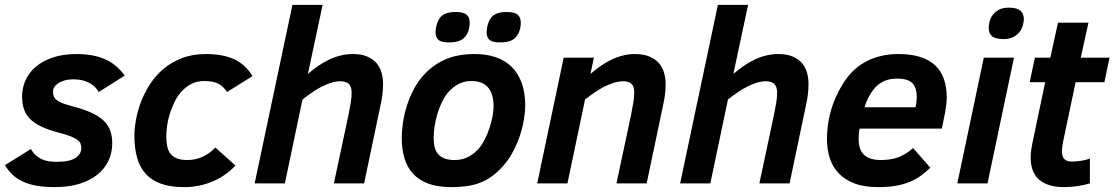

<svg xmlns="http://www.w3.org/2000/svg" viewBox="-23 -747 4539 782"><path d="M103 -140.1Q111.8 -124.5 122.8 -114.5Q133.8 -104.5 147 -98.6Q160.2 -92.8 175.3 -90.3Q190.4 -87.9 207 -87.9Q260.3 -87.9 284.2 -103.5Q308.1 -119.1 308.1 -144Q308.1 -154.3 304.9 -162.4Q301.8 -170.4 292 -177.7Q282.2 -185.1 263.9 -192.1Q245.6 -199.2 215.8 -207Q172.4 -218.3 143.8 -232.2Q115.2 -246.1 98.1 -263.9Q81.1 -281.7 74 -304.2Q66.9 -326.7 66.9 -355Q66.9 -389.2 81.1 -420.4Q95.2 -451.7 123 -475.3Q150.9 -499 192.4 -512.9Q233.9 -526.9 289.1 -526.9Q356.4 -526.9 404.1 -506.1Q451.7 -485.4 484.9 -439L378.9 -372.1Q366.2 -396 339.8 -409.9Q313.5 -423.8 276.9 -423.8Q254.4 -423.8 238.5 -418.9Q222.7 -414.1 212.4 -406.7Q202.1 -399.4 197.5 -390.9Q192.9 -382.3 192.9 -375Q192.9 -364.3 195.6 -356Q198.2 -347.7 206.5 -340.6Q214.8 -333.5 229.7 -327.4Q244.6 -321.3 269 -314.9Q316.4 -302.7 348.1 -288.3Q379.9 -273.9 398.9 -255.9Q418 -237.8 426 -215.1Q434.1 -192.4 434.1 -163.1Q434.1 -125 418.9 -92.5Q403.8 -60.1 374.3 -36.1Q344.7 -12.2 301 1.5Q257.3 15.1 200.2 15.1Q157.2 15.1 125.2 9.3Q93.3 3.4 69.3 -7.8Q45.4 -19 28.1 -35.6Q10.7 -52.2 -2.9 -74.2Z M936 -73.2Q917 -52.2 893.6 -35.9Q870.1 -19.5 843.3 -8.1Q816.4 3.4 787.1 9.3Q757.8 15.1 727.1 15.1Q671.9 15.1 633.3 1.5Q594.7 -12.2 570.6 -38.8Q546.4 -65.4 535.4 -104.7Q524.4 -144 524.4 -194.8Q524.4 -223.1 530.8 -258.8Q537.1 -294.4 551 -331.3Q564.9 -368.2 587.4 -403.3Q609.9 -438.5 642.1 -465.8Q674.3 -493.2 717.3 -510Q760.3 -526.9 815.4 -526.9Q852.1 -526.9 881.1 -521.2Q910.2 -515.6 933.3 -504.4Q956.5 -493.2 974.1 -476.3Q991.7 -459.5 1005.4 -437L901.4 -372.1Q887.7 -395 866.5 -406Q845.2 -417 809.1 -417Q780.3 -417 757.8 -405.8Q735.4 -394.5 718 -376Q700.7 -357.4 688.7 -333.5Q676.8 -309.6 668.9 -284.7Q661.1 -259.8 657.7 -235.4Q654.3 -210.9 654.3 -191.9Q654.3 -169.4 658 -151.4Q661.6 -133.3 671.4 -120.8Q681.2 -108.4 697.8 -101.8Q714.4 -95.2 740.2 -95.2Q773.4 -95.2 802 -108.4Q830.6 -121.6 854 -146Z M1336.9 0 1397 -282.2Q1402.3 -308.6 1405.8 -329.6Q1409.2 -350.6 1409.2 -369.1Q1409.2 -394.5 1397.5 -405.3Q1385.7 -416 1363.3 -416Q1344.7 -416 1325 -409.7Q1305.2 -403.3 1285.4 -393.1Q1265.6 -382.8 1246.3 -369.4Q1227.1 -356 1209 -341.8L1137.2 0H1014.2L1168 -727.1H1291L1231 -445.8Q1250 -462.4 1271.2 -477.3Q1292.5 -492.2 1315.2 -503.2Q1337.9 -514.2 1362.8 -520.5Q1387.7 -526.9 1414.1 -526.9Q1448.7 -526.9 1472.4 -516.8Q1496.1 -506.8 1510.5 -490Q1524.9 -473.1 1531 -450.9Q1537.1 -428.7 1537.1 -404.8Q1537.1 -382.3 1534.2 -359.9Q1531.2 -337.4 1527.8 -323.2L1460 0Z M1613.3 -186Q1613.3 -212.4 1617.9 -245.6Q1622.6 -278.8 1633.5 -314.2Q1644.5 -349.6 1662.6 -384Q1680.7 -418.5 1708 -446.8Q1744.6 -485.4 1793.5 -506.1Q1842.3 -526.9 1912.1 -526.9Q1958.5 -526.9 1996.3 -513.9Q2034.2 -501 2060.8 -474.9Q2087.4 -448.7 2101.8 -409.2Q2116.2 -369.6 2116.2 -316.9Q2116.2 -293 2110.8 -260Q2105.5 -227.1 2093.5 -191.7Q2081.5 -156.2 2061.8 -121.1Q2042 -85.9 2013.2 -57.1Q1992.7 -36.6 1971.7 -22.9Q1950.7 -9.3 1926.8 -0.7Q1902.8 7.8 1875.5 11.5Q1848.1 15.1 1814.9 15.1Q1760.3 15.1 1721.9 1Q1683.6 -13.2 1659.4 -39.3Q1635.3 -65.4 1624.3 -102.5Q1613.3 -139.6 1613.3 -186ZM1743.2 -184.1Q1743.2 -163.1 1747.6 -146.5Q1752 -129.9 1762 -118.7Q1772 -107.4 1788.3 -101.3Q1804.7 -95.2 1828.1 -95.2Q1859.9 -95.2 1884 -107.9Q1908.2 -120.6 1927.2 -142.1Q1940.4 -157.7 1951.7 -179.7Q1962.9 -201.7 1970.7 -225.3Q1978.5 -249 1982.9 -272.2Q1987.3 -295.4 1987.3 -314Q1987.3 -363.8 1965.1 -390.4Q1942.9 -417 1897 -417Q1866.2 -417 1841.8 -403.3Q1817.4 -389.6 1799.3 -367.2Q1786.6 -351.1 1776.1 -329.1Q1765.6 -307.1 1758.3 -282.7Q1751 -258.3 1747.1 -232.9Q1743.2 -207.5 1743.2 -184.1ZM1890.1 -654.8Q1890.1 -644.5 1887.9 -633.1Q1885.7 -621.6 1880.4 -610.8Q1869.6 -590.3 1851.8 -582.3Q1834 -574.2 1806.2 -574.2Q1774.4 -574.2 1762.7 -584.5Q1751 -594.7 1751 -615.2Q1751 -622.6 1752.7 -633.8Q1754.4 -645 1759.3 -657.2Q1768.1 -679.7 1785.9 -689Q1803.7 -698.2 1833 -698.2Q1863.8 -698.2 1877 -687.5Q1890.1 -676.8 1890.1 -654.8ZM2098.1 -654.8Q2098.1 -644.5 2095.9 -633.1Q2093.8 -621.6 2088.4 -610.8Q2077.6 -590.3 2059.8 -582.3Q2042 -574.2 2014.2 -574.2Q1982.4 -574.2 1970.7 -584.5Q1959 -594.7 1959 -615.2Q1959 -622.6 1960.7 -633.8Q1962.4 -645 1967.3 -657.2Q1976.1 -679.7 1993.9 -689Q2011.7 -698.2 2041 -698.2Q2071.8 -698.2 2085 -687.5Q2098.1 -676.8 2098.1 -654.8Z M2487.8 0 2547.9 -282.2Q2553.2 -308.6 2556.6 -329.8Q2560.1 -351.1 2560.1 -372.1Q2560.1 -395.5 2548.6 -405.8Q2537.1 -416 2516.1 -416Q2497.1 -416 2476.8 -409.7Q2456.5 -403.3 2436.5 -393.1Q2416.5 -382.8 2397.2 -369.4Q2377.9 -356 2359.9 -341.8L2288.1 0H2165L2272.9 -512.2H2396L2381.8 -445.8Q2400.9 -462.4 2421.9 -477.3Q2442.9 -492.2 2465.6 -503.2Q2488.3 -514.2 2512.5 -520.5Q2536.6 -526.9 2562 -526.9Q2597.7 -526.9 2621.8 -516.8Q2646 -506.8 2660.6 -490Q2675.3 -473.1 2681.6 -450.9Q2688 -428.7 2688 -404.8Q2688 -382.3 2685.1 -359.9Q2682.1 -337.4 2678.7 -323.2L2610.8 0Z M3069.8 0 3129.9 -282.2Q3135.3 -308.6 3138.7 -329.6Q3142.1 -350.6 3142.1 -369.1Q3142.1 -394.5 3130.4 -405.3Q3118.7 -416 3096.2 -416Q3077.6 -416 3057.9 -409.7Q3038.1 -403.3 3018.3 -393.1Q2998.5 -382.8 2979.2 -369.4Q2960 -356 2941.9 -341.8L2870.1 0H2747.1L2900.9 -727.1H3023.9L2963.9 -445.8Q2982.9 -462.4 3004.2 -477.3Q3025.4 -492.2 3048.1 -503.2Q3070.8 -514.2 3095.7 -520.5Q3120.6 -526.9 3147 -526.9Q3181.6 -526.9 3205.3 -516.8Q3229 -506.8 3243.4 -490Q3257.8 -473.1 3263.9 -450.9Q3270 -428.7 3270 -404.8Q3270 -382.3 3267.1 -359.9Q3264.2 -337.4 3260.7 -323.2L3192.9 0Z M3478 -223.1Q3475.6 -211.9 3474.9 -200.9Q3474.1 -189.9 3474.1 -181.2Q3474.1 -135.7 3497.1 -115.5Q3520 -95.2 3564 -95.2Q3608.4 -95.2 3639.2 -107.9Q3669.9 -120.6 3695.8 -144L3766.1 -64Q3747.1 -45.4 3726.8 -30.8Q3706.5 -16.1 3681.4 -5.9Q3656.2 4.4 3625 9.8Q3593.8 15.1 3553.2 15.1Q3496.6 15.1 3457 0Q3417.5 -15.1 3392.6 -41.5Q3367.7 -67.9 3356.4 -103.5Q3345.2 -139.2 3345.2 -180.2Q3345.2 -245.1 3364.7 -307.6Q3384.3 -370.1 3423.8 -425.8Q3439.9 -448.2 3461.2 -466.8Q3482.4 -485.4 3509 -498.8Q3535.6 -512.2 3567.4 -519.5Q3599.1 -526.9 3636.2 -526.9Q3687.5 -526.9 3724.6 -515.1Q3761.7 -503.4 3785.9 -480.7Q3810.1 -458 3821.5 -424.8Q3833 -391.6 3833 -349.1Q3833 -338.4 3831.1 -321Q3829.1 -303.7 3826.2 -288.1L3813 -223.1ZM3706.1 -310.1Q3708.5 -322.3 3709.7 -332.3Q3710.9 -342.3 3710.9 -352.1Q3710.9 -389.6 3693.1 -408.2Q3675.3 -426.8 3630.9 -426.8Q3597.2 -426.8 3574 -415Q3550.8 -403.3 3534.2 -381.8Q3522.9 -367.7 3513.4 -348.6Q3503.9 -329.6 3498 -310.1Z M3876 0 3983.9 -512.2H4106.9L3999 0ZM4003.9 -634.8Q4003.9 -645 4007.3 -658.9Q4010.7 -672.9 4019.8 -685.5Q4028.8 -698.2 4044.9 -707Q4061 -715.8 4085.9 -715.8Q4119.1 -715.8 4133.1 -703.6Q4147 -691.4 4147 -669.9Q4147 -658.2 4143.1 -643.8Q4139.2 -629.4 4129.6 -616.9Q4120.1 -604.5 4104.2 -596.2Q4088.4 -587.9 4064 -587.9Q4046.9 -587.9 4035.2 -591.1Q4023.4 -594.2 4016.6 -600.3Q4009.8 -606.4 4006.8 -615.2Q4003.9 -624 4003.9 -634.8Z M4416 0Q4392.6 7.3 4363.8 11.2Q4335 15.1 4312 15.1Q4275.4 15.1 4249.3 6.6Q4223.1 -2 4206.5 -17.8Q4189.9 -33.7 4182.4 -55.9Q4174.8 -78.1 4174.8 -106Q4174.8 -120.1 4177 -136Q4179.2 -151.9 4183.1 -169.9L4233.9 -412.1H4170.9L4191.9 -512.2H4254.9L4286.1 -654.8H4410.2L4378.9 -512.2H4496.1L4475.1 -412.1H4357.9L4307.1 -170.9Q4304.7 -159.7 4303.5 -150.1Q4302.2 -140.6 4302.2 -132.8Q4302.2 -107.9 4312.7 -98.4Q4323.2 -88.9 4339.8 -88.9Q4357.4 -88.9 4378.2 -91.8Q4398.9 -94.7 4416 -101.1Z"/></svg>

Font: Clear Sans
Style: Bold Italic
Weight: 700
Italic angle: -12°
Foundry: Intel Corporation
Version: Version 1.00